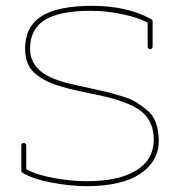

<svg xmlns="http://www.w3.org/2000/svg" viewBox="-20 -633 614 658"><path d="M277 5Q221 5 156 -7.5Q91 -20 57 -41Q53 -43 53 -48V-134Q53 -143 61.5 -143Q70 -143 70 -134V-53Q104 -34 164 -23Q224 -12 277 -12Q387 -12 447 -49Q507 -86 507 -155Q507 -215 466 -250Q419 -289 283 -314Q178 -335 136.5 -357Q95 -379 80.5 -404.5Q66 -430 66 -466Q66 -541 121.5 -577Q177 -613 296 -613Q415 -613 497 -568Q503 -565 503 -560V-474Q503 -465 494.5 -465Q486 -465 486 -474V-555Q454 -573 399 -584.5Q344 -596 291 -596Q184 -596 133.5 -564.5Q83 -533 83 -466Q83 -417 123 -386Q155 -361 224 -345Q246 -340 285 -331.5Q324 -323 345 -318Q366 -313 398.5 -303Q431 -293 449.5 -281Q468 -269 488 -252Q524 -219 524 -149.5Q524 -80 460.5 -37.5Q397 5 277 5Z"/></svg>

Font: Flamenco Light
Style: Regular
Weight: 300
Designer: Luciano Vergara
Foundry: Luciano Vergara
Version: Version 1.003